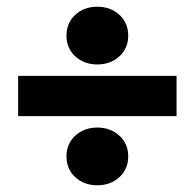

<svg xmlns="http://www.w3.org/2000/svg" viewBox="-20 -616 580 572"><path d="M34 -270V-390H506V-270ZM270 -64Q231 -64 204.5 -88Q178 -112 178 -150Q178 -188 204.5 -212Q231 -236 270 -236Q309 -236 335.5 -212Q362 -188 362 -150Q362 -112 335.5 -88Q309 -64 270 -64ZM270 -424Q231 -424 204.5 -448Q178 -472 178 -510Q178 -548 204.5 -572Q231 -596 270 -596Q309 -596 335.5 -572Q362 -548 362 -510Q362 -472 335.5 -448Q309 -424 270 -424Z"/></svg>

Font: TypoPRO Source Sans Pro
Style: Regular
Weight: 900
Designer: Paul D. Hunt
Foundry: Adobe Systems Incorporated
Version: Version 2.020;PS 2.000;hotconv 1.0.86;makeotf.lib2.5.63406